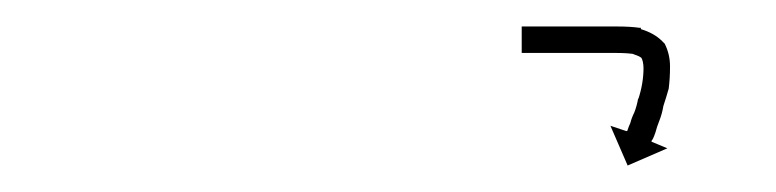

<svg xmlns="http://www.w3.org/2000/svg" viewBox="-20 -567 586 145"><path d="M376 -547Q377 -547 378.5 -547Q380 -547 381 -547Q384 -547 386 -547Q388 -547 390 -547Q393 -547 396 -547Q399 -547 402 -547Q405 -547 408.5 -547Q412 -547 415 -547Q419 -547 422.5 -547Q426 -547 430 -547Q434 -547 438 -547Q442 -547 446 -547Q456 -547 463 -546Q463 -546 464 -546Q464 -545 464 -545Q474 -542 480 -536Q480 -536 481 -535Q482 -534 482 -534Q486 -526 486 -517Q486 -517 486 -516Q486 -516 486 -516Q486 -508 485 -500Q485 -500 485 -500Q485 -500 485 -500Q485 -500 485 -500Q485 -500 485 -500Q483 -493 481 -487Q481 -487 481 -487Q481 -487 481 -487Q481 -487 481 -487Q481 -487 481 -487Q480 -481 478 -476Q478 -476 478 -476Q478 -476 478 -476Q478 -476 478 -476Q478 -476 478 -476Q476 -471 475 -467Q475 -467 475 -467Q475 -467 475 -467Q475 -467 475 -467Q475 -467 475 -467Q474 -464 473 -462Q472 -461 472 -460L484 -455L454 -442L441 -472L453 -468Q454 -468 454 -469Q455 -472 456 -474Q456 -474 456 -474Q456 -474 456 -474Q456 -474 456 -474Q456 -474 456 -474Q457 -478 459 -482Q459 -482 459 -482Q459 -482 459 -482Q459 -482 459 -482Q459 -482 459 -482Q461 -487 462 -493Q462 -493 462 -492.5Q462 -492 462 -492Q462 -492 462 -492Q462 -492 462 -492Q464 -498 465 -504Q465 -504 465 -504Q465 -504 465 -504Q465 -504 465 -504Q465 -504 465 -504Q466 -510 466 -516Q466 -516 466 -516Q466 -515 466 -515Q466 -521 464 -524Q464 -524 465 -523Q466 -522 466 -522Q463 -525 458 -526Q458 -526 459 -526Q460 -526 460 -526Q454 -527 446 -527Q442 -527 438 -527Q434 -527 430 -527Q426 -527 422.5 -527Q419 -527 415 -527Q412 -527 408.5 -527Q405 -527 402 -527Q399 -527 396 -527Q393 -527 390 -527Q388 -527 386 -527Q384 -527 381 -527Q380 -527 378.5 -527Q377 -527 376 -527Q375 -527 374.5 -527Q374 -527 374 -527V-547Q374 -547 374.5 -547Q375 -547 376 -547Z"/></svg>

Font: FRB American Cursive Just Arrows Thin
Style: Italic
Weight: 100
Italic angle: -25°
Version: Version 2.0;Modular Font Editor K font №1